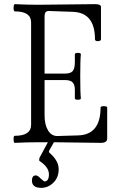

<svg xmlns="http://www.w3.org/2000/svg" viewBox="-20 -686 572 926"><path d="M51 3Q46 3 45.5 -14Q45 -31 51 -31Q130 -31 130 -84V-578Q130 -631 52 -631Q45 -631 45.5 -648.5Q46 -666 52 -666Q109 -663 165 -663Q210 -663 301 -664.5Q392 -666 438 -666Q467 -666 467 -653V-497Q467 -488 452.5 -487.5Q438 -487 438 -497Q438 -626 330 -629L215 -633Q195 -633 195 -609V-331H292Q320 -331 330.5 -343Q341 -355 341 -387V-424Q341 -431 355.5 -431Q370 -431 370 -424Q367 -398 367 -318Q367 -238 370 -212Q370 -205 355.5 -205Q341 -205 341 -212V-253Q341 -277 330.5 -288.5Q320 -300 292 -300H195V-129Q195 -84 212 -56.5Q229 -29 258 -30L358 -33Q465 -37 465 -167Q465 -174 481 -174Q497 -174 497 -167V-18Q497 3 466 3Q465 3 240 0L218 39Q216 41 216 47Q218 51 221 53Q263 90 263 130Q263 170 237.5 195Q212 220 179 220Q134 220 134 185Q134 160 153 160Q162 160 175 174Q192 189 194 189Q216 189 216 155Q216 122 176 94Q169 91 169 86Q169 84 169.5 80.5Q170 77 170 76L211 0H170Q111 0 51 3Z"/></svg>

Font: Junicode Cond Light
Style: Regular
Weight: 300
Width: 3
Designer: Peter S. Baker
Version: Version 2.201